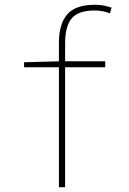

<svg xmlns="http://www.w3.org/2000/svg" viewBox="-20 -785 540 805"><path d="M227 0V-503H81V-524L227 -528V-604Q227 -684 261.5 -724.5Q296 -765 378 -765Q399 -765 416 -761.5Q433 -758 448 -753L441 -729Q411 -741 377 -741Q309 -741 281 -708.5Q253 -676 253 -601V-528H421V-503H253V0Z"/></svg>

Font: Noto Sans Mono ExtraCondensed Thin
Style: Regular
Weight: 100
Width: 2
Designer: Monotype Design Team
Foundry: Monotype Imaging Inc.
Version: Version 2.014; ttfautohint (v1.8.4.7-5d5b)